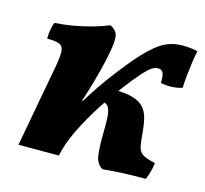

<svg xmlns="http://www.w3.org/2000/svg" viewBox="-77 -553 688 644"><g transform="rotate(15 267.5 -230.5)"><path d="M36.8 0 87.6 -275.9Q95.6 -317.1 95.1 -336.8Q94.6 -356.6 81.9 -362.6Q69.1 -368.7 37.6 -368.7Q37.6 -383.3 39.9 -398.8Q42.3 -414.3 47.8 -426Q76.9 -427.5 110.2 -433.2Q143.5 -438.9 175.4 -447.9Q207.4 -456.9 231.3 -467Q251.5 -456.4 255.7 -442.8Q260 -429.2 256.6 -402Q253.6 -378.7 245.6 -343.6Q237.6 -308.6 226.2 -268.6Q214.9 -228.7 201.8 -189.9Q188.6 -151.1 174.4 -119.8L165.9 -116.2Q177 -145.3 197 -180.1Q217 -215 241.3 -250.7Q265.6 -286.4 290.4 -318.3Q315.2 -350.2 334.9 -373.5Q378.1 -423.6 410.4 -443.8Q442.6 -464 483.2 -464Q496.8 -464 512.1 -462.3Q527.3 -460.5 535.4 -458Q531.4 -441 528.1 -417.5Q524.9 -394.1 522.4 -370.4Q519.9 -346.8 519.4 -327.3Q504.7 -321.7 485.2 -320.7Q465.8 -319.7 444.4 -323.7Q445.4 -348.5 440.9 -358.7Q436.4 -368.8 422.8 -368.8Q412.3 -368.8 401.3 -361.4Q390.2 -354 374.2 -336.5Q354.7 -315 324.8 -275.8Q294.9 -236.7 264 -188.6Q233.1 -140.5 209.3 -91.4Q185.4 -42.3 176.9 0ZM185.4 -182.4V-198.4H216.9V-182.4ZM329.9 6.5Q307.8 -7 304.4 -36.4Q301 -65.8 301.6 -106Q302.2 -135.3 301.5 -159.3Q300.8 -183.2 294.6 -197.4Q288.5 -211.6 272.1 -211.6L300.4 -261.1Q341.3 -261.1 365.8 -253.4Q390.2 -245.8 402.7 -231.4Q415.3 -217 420.5 -196.9Q425.7 -176.7 428.1 -151.2Q430.5 -119.4 433.8 -101.5Q437.1 -83.7 450.1 -74.5Q463.1 -65.3 494.6 -59.2Q493.1 -43.1 488.5 -26.9Q483.9 -10.6 478.8 0Q433.9 0 400 1.5Q366.2 3 329.9 6.5Z"/></g></svg>

Font: Vollkorn
Style: Italic
Weight: 400
Italic angle: -11°
Designer: Friedrich Althausen
Foundry: Friedrich Althausen
Version: Version 5.001